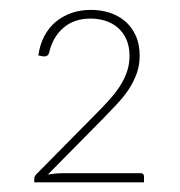

<svg xmlns="http://www.w3.org/2000/svg" viewBox="-20 -828 374 398"><path d="M271.5 -469Q278.5 -469 278.5 -462V-450H51V-457Q51 -462.5 55.5 -467L177 -590Q192 -605 205 -619.2Q218 -633.5 227.8 -648.2Q237.5 -663 243 -678.8Q248.5 -694.5 248.5 -712Q248.5 -732 241.8 -746.8Q235 -761.5 223.8 -771Q212.5 -780.5 198 -785Q183.5 -789.5 168 -789.5Q133 -789.5 110.8 -769.8Q88.5 -750 81.5 -717.5Q79 -710.5 70 -711L59.5 -713Q62.5 -735.5 71.8 -753Q81 -770.5 95.2 -782.5Q109.5 -794.5 128 -801Q146.5 -807.5 168.5 -807.5Q188.5 -807.5 206.8 -801.8Q225 -796 239 -784.2Q253 -772.5 261.2 -754.5Q269.5 -736.5 269.5 -712.5Q269.5 -692.5 263.2 -675.2Q257 -658 246.5 -642.2Q236 -626.5 222 -611.8Q208 -597 193 -581.5L79 -466Q94 -469 113 -469Z"/></svg>

Font: Lato 2
Style: Regular
Weight: 200
Designer: Lukasz Dziedzic with Adam Twardoch and Botio Nikoltchev
Foundry: tyPoland Lukasz Dziedzic
Version: Version 2.015; 2015-08-06; http://www.latofonts.com/